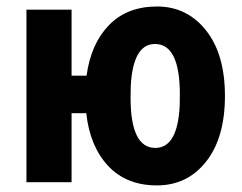

<svg xmlns="http://www.w3.org/2000/svg" viewBox="-20 -558 742 588"><path d="M454.6 -423.3Q386.7 -423.3 380.4 -292.5L379.9 -258.8Q379.9 -105 455.6 -105Q523.9 -105 530.3 -233.9L530.8 -269Q530.8 -423.3 454.6 -423.3ZM199.2 -326.2H245.1Q258.3 -423.8 313.7 -481Q369.1 -538.1 460.9 -538.1Q552.7 -538.1 610.8 -465.1Q668.9 -392.1 668.9 -264.2Q668.9 -136.2 611.3 -63.2Q553.7 9.8 460.4 9.8Q367.2 9.8 311.3 -49.8Q255.4 -109.4 244.1 -211.4H199.2V0H61V-528.3H199.2Z"/></svg>

Font: RobotoCondensed-Bold
Style: Bold
Weight: 700
Designer: Google
Version: Version 2.001240; 2014